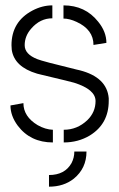

<svg xmlns="http://www.w3.org/2000/svg" viewBox="-20 -533 450 725"><path d="M165 171.9V127.9Q224.6 127.9 250 83Q260.7 62.5 260.7 39.1H306.6Q306.6 102.5 258.8 141.6Q220.7 171.9 165 171.9ZM19.5 -134.8 68.4 -143.6Q68.4 -92.8 122.1 -60.5Q151.4 -43.9 179.7 -43V4.9Q94.7 4.9 46.9 -58.6Q19.5 -95.7 19.5 -134.8ZM23.4 -362.3Q23.4 -451.2 102.5 -493.2Q139.6 -512.7 177.7 -512.7V-463.9Q131.8 -463.9 98.6 -425.8Q73.2 -397.5 73.2 -362.3Q73.2 -328.1 121.1 -309.6Q139.6 -301.8 268.6 -270.5Q275.4 -268.6 281.2 -267.6Q383.8 -241.2 390.6 -162.1Q390.6 -157.2 390.6 -152.3Q390.6 -65.4 319.3 -21.5Q275.4 4.9 220.7 4.9V-43Q271.5 -43 309.6 -79.1Q340.8 -109.4 340.8 -151.4Q340.8 -195.3 259.8 -220.7Q254.9 -222.7 135.7 -251Q127 -252.9 120.1 -254.9Q34.2 -280.3 24.4 -344.7Q23.4 -353.5 23.4 -362.3ZM219.7 -462.9V-512.7Q301.8 -512.7 350.6 -451.2Q381.8 -413.1 381.8 -371.1L333 -363.3Q333 -420.9 269.5 -450.2Q242.2 -462.9 219.7 -462.9Z"/></svg>

Font: Post No Bills Colombo
Style: Regular
Weight: 400
Designer: Kosala Senevirathne, Siva Puranthara, Lasantha Premarathna, Tharique Azeez
Foundry: Mooniak
Version: Version 1.220 ; ttfautohint (v1.6)